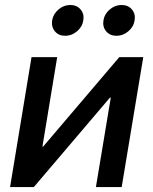

<svg xmlns="http://www.w3.org/2000/svg" viewBox="-20 -762 624 782"><path d="M475.6 0H370.6L431.2 -364.3H427.7L117.7 0H21L108.4 -529.3H212.9L152.8 -165H155.8L465.8 -529.3H563.5ZM454.6 -616.2Q427.7 -616.2 412.4 -634.5Q397 -652.8 401.4 -679.2Q405.3 -705.1 427 -723.4Q448.7 -741.7 475.1 -741.7Q502 -741.7 517.3 -723.4Q532.7 -705.1 528.3 -679.2Q524.4 -652.8 502.7 -634.5Q481 -616.2 454.6 -616.2ZM245.6 -616.2Q218.8 -616.2 203.6 -634.5Q188.5 -652.8 192.4 -679.2Q196.8 -705.1 218.3 -723.4Q239.7 -741.7 266.1 -741.7Q293 -741.7 308.3 -723.4Q323.7 -705.1 319.3 -679.2Q315.4 -652.8 293.7 -634.5Q272 -616.2 245.6 -616.2Z"/></svg>

Font: Inter 24pt Medium
Style: Italic
Weight: 500
Italic angle: -9.3988°
Designer: Rasmus Andersson
Foundry: rsms
Version: Version 4.001;git-66647c0bb